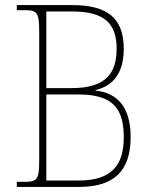

<svg xmlns="http://www.w3.org/2000/svg" viewBox="-20 -734 608 754"><path d="M46 0H291C426 0 493 -61 493 -196C493 -314 440 -370 355 -378V-380C412 -394 466 -434 466 -542C466 -662 403 -714 264 -714H46V-694H78C128 -694 134 -683 134 -606V-109C134 -31 128 -20 78 -20H46ZM262 -388H162V-689H263C391 -689 438 -641 438 -543C438 -448 397 -388 262 -388ZM288 -25H162V-363H289C424 -363 466 -307 466 -195C466 -84 418 -25 288 -25Z"/></svg>

Font: Noto Serif Thai SemiCondensed Thin
Style: Regular
Weight: 100
Width: 4
Designer: Monotype Design Team
Foundry: Monotype Imaging Inc.
Version: Version 2.002